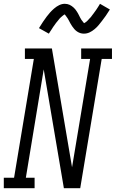

<svg xmlns="http://www.w3.org/2000/svg" viewBox="-50 -990 609 1010"><path d="M-30 0V-55H24L128 -680H81V-735H223L329 -110L424 -680H377V-735H539V-680H485L372 0H286L180 -625L86 -55H132V0ZM391 -813Q381 -813 372 -816Q363 -819 355 -824.5Q347 -830 341 -837Q335 -844 329.5 -852Q324 -860 320 -867.5Q316 -875 311 -884.5Q306 -894 300.5 -901Q295 -908 291 -914Q289 -914 285.5 -911.5Q282 -909 279 -906.5Q276 -904 272 -900.5Q268 -897 266 -895Q264 -893 262 -890.5Q260 -888 258 -885.5Q256 -883 254 -880.5Q252 -878 249.5 -875Q247 -872 244.5 -869Q242 -866 240 -862.5Q238 -859 235 -855.5Q232 -852 229.5 -848Q227 -844 224.5 -840Q222 -836 219 -831.5Q216 -827 213 -822.5Q210 -818 207 -813L155 -842Q166 -860 176 -875Q186 -890 195.5 -902.5Q205 -915 213.5 -924.5Q222 -934 234.5 -945Q247 -956 261.5 -963Q276 -970 291 -970Q298 -970 304.5 -968.5Q311 -967 316.5 -964.5Q322 -962 327.5 -958Q333 -954 337.5 -950Q342 -946 346 -941Q350 -936 353.5 -930.5Q357 -925 360 -920Q363 -915 365.5 -909.5Q368 -904 371.5 -897.5Q375 -891 378.5 -885.5Q382 -880 385.5 -876.5Q389 -873 392 -868Q394 -869 397.5 -871Q401 -873 404 -875.5Q407 -878 411 -882Q415 -886 416.5 -888Q418 -890 420 -892Q422 -894 424.5 -896.5Q427 -899 429 -901.5Q431 -904 433 -907Q435 -910 437.5 -913Q440 -916 442.5 -919.5Q445 -923 447.5 -926.5Q450 -930 453 -934Q456 -938 458.5 -942Q461 -946 464 -950.5Q467 -955 470 -960Q473 -965 476 -970L528 -940Q517 -922 506.5 -907Q496 -892 486.5 -880Q477 -868 469 -858Q461 -848 448 -837Q435 -826 421 -819.5Q407 -813 391 -813Z"/></svg>

Font: Iosevka Slab Light
Style: Italic
Weight: 300
Italic angle: -9°
Monospace: yes
Designer: Belleve Invis
Foundry: Belleve Invis
Version: Version 11.1.1; ttfautohint (v1.8.3)